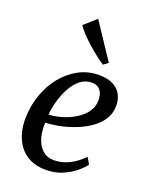

<svg xmlns="http://www.w3.org/2000/svg" viewBox="-157 -932 818 1029"><g transform="rotate(20 252.0 -417.5)"><path d="M442 -95Q428 -75 398.2 -50.2Q368.5 -25.5 326.5 -7.5Q284.5 10.5 233 10.5Q179.5 10.5 141.8 -8.2Q104 -27 80.5 -58.8Q57 -90.5 46.5 -130Q36 -169.5 36.5 -211Q37.5 -282.5 59.8 -346.5Q82 -410.5 121.8 -459.5Q161.5 -508.5 214.2 -536.8Q267 -565 329 -565Q377.5 -565 408.8 -549.2Q440 -533.5 455.2 -506Q470.5 -478.5 471 -444.5Q471.5 -398 448.5 -362.5Q425.5 -327 388 -301.8Q350.5 -276.5 306.5 -260Q262.5 -243.5 219.8 -235.2Q177 -227 144.5 -226.5Q142.5 -194.5 147.5 -163.8Q152.5 -133 165.8 -108Q179 -83 201.5 -68Q224 -53 256.5 -53Q287 -53 315.8 -62.8Q344.5 -72.5 371 -90.2Q397.5 -108 420.5 -132ZM306.5 -513.5Q270 -513.5 241.5 -490.8Q213 -468 193 -431.8Q173 -395.5 161 -353.5Q149 -311.5 146 -272.5Q174.5 -274 205.8 -281.8Q237 -289.5 266.5 -303.5Q296 -317.5 320 -337Q344 -356.5 358 -382Q372 -407.5 371.5 -437.5Q371 -475.5 354 -494.5Q337 -513.5 306.5 -513.5ZM328.5 -624Q312 -634 286.8 -653.5Q261.5 -673 234.5 -697Q207.5 -721 185.2 -744.5Q163 -768 152.5 -786L220.5 -846.5L355 -644Z"/></g></svg>

Font: Merriweather 28pt
Style: Italic
Weight: 400
Italic angle: -7.8°
Version: Version 2.101